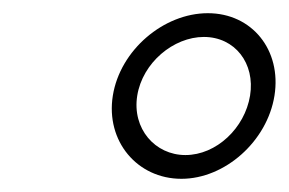

<svg xmlns="http://www.w3.org/2000/svg" viewBox="-20 -776 438 291"><path d="M151 -631C140 -562 188 -505 255 -505C321 -505 385 -562 396 -631C407 -700 362 -756 295 -756C228 -756 162 -700 151 -631ZM188 -631C196 -681 243 -720 289 -720C336 -720 367 -680 359 -631C351 -582 308 -541 261 -541C215 -541 180 -581 188 -631Z"/></svg>

Font: Charger Sport
Style: ExLitExtObl
Weight: 200
Designer: Jasper
Foundry: Cannot Into Space Fonts
Version: Version 1.1